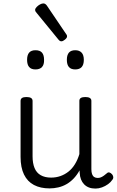

<svg xmlns="http://www.w3.org/2000/svg" viewBox="-20 -1081 685 1120"><path d="M269 18Q216 18 178 -2Q140 -22 120 -63Q100 -104 100 -166V-492Q100 -504 108.5 -509.5Q117 -515 134 -515Q152 -515 161 -509.5Q170 -504 170 -492V-169Q170 -129 181.5 -101Q193 -73 217.5 -59Q242 -45 278 -45Q307 -45 332.5 -54Q358 -63 379.5 -80Q401 -97 417 -123Q433 -149 443 -182V-493Q443 -504 451.5 -509.5Q460 -515 478 -515Q495 -515 504 -509.5Q513 -504 513 -493V-94Q513 -77 517 -65.5Q521 -54 529.5 -48.5Q538 -43 550 -43Q560 -43 568.5 -46.5Q577 -50 586 -56.5Q595 -63 603 -70Q610 -77 618 -75Q626 -73 634 -64Q639 -58 640.5 -49.5Q642 -41 636 -33Q626 -18 610 -6.5Q594 5 575 12Q556 19 537 19Q515 19 498.5 12.5Q482 6 470.5 -6Q459 -18 452.5 -34.5Q446 -51 445 -72L444 -87Q429 -60 410 -40Q391 -20 368.5 -7Q346 6 320.5 12Q295 18 269 18ZM187 -676Q162 -676 150 -690Q138 -704 138 -732Q138 -760 150 -774Q162 -788 187 -788Q213 -788 225 -774Q237 -760 237 -732Q238 -704 225 -690Q212 -676 187 -676ZM419 -676Q394 -676 382 -690Q370 -704 370 -732Q370 -760 382 -774Q394 -788 419 -788Q443 -788 456 -774Q469 -760 469 -732Q469 -704 456.5 -690Q444 -676 419 -676ZM338 -840Q334 -840 330 -842Q326 -844 321 -850L195 -1004Q189 -1011 187 -1014.5Q185 -1018 185 -1024Q185 -1031 193.5 -1040Q202 -1049 213 -1055Q224 -1061 233 -1061Q244 -1061 253 -1049L366 -882Q370 -877 370.5 -874Q371 -871 371 -868Q371 -860 359 -850Q347 -840 338 -840Z"/></svg>

Font: Playwrite US Modern Light
Style: Regular
Weight: 300
Designer: Veronika Burian, José Scaglione
Foundry: TypeTogether
Version: Version 1.003